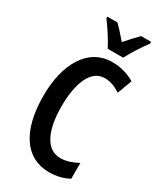

<svg xmlns="http://www.w3.org/2000/svg" viewBox="-233 -1018 934 1109"><g transform="rotate(30 234.5 -463.5)"><path d="M232 -777H335C356 -820 400 -886 429 -925V-937H363C335 -909 315 -888 283 -851C255 -884 227 -916 204 -937H138V-925C169 -884 212 -818 232 -777ZM303 -622C342 -622 376 -608 409 -586L445 -683C398 -711 349 -724 295 -724C132 -724 46 -566 46 -357C46 -124 137 10 293 10C344 10 388 -1 425 -22V-127C389 -108 351 -93 309 -93C220 -93 167 -188 167 -356C167 -505 209 -622 303 -622Z"/></g></svg>

Font: Noto Sans Arabic UI XCn SmBd
Style: Regular
Weight: 600
Width: 2
Designer: Monotype Design Team, Nadine Chahine and Nizar Qandah
Foundry: Monotype Imaging Inc.
Version: Version 2.010